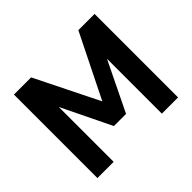

<svg xmlns="http://www.w3.org/2000/svg" viewBox="-154 -919 1138 1138"><g transform="rotate(-45 415.0 -350.0)"><path d="M77 -700H221L419 -301L617 -700H753V0H617V-460L466 -149H364L213 -460V0H77Z"/></g></svg>

Font: 
Style: 㨦
Weight: 700
Designer: A.Korolkova, Vitaly Kuzmin
Foundry: ParaType Ltd
Version: Version 2.000